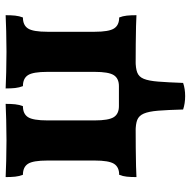

<svg xmlns="http://www.w3.org/2000/svg" viewBox="-18 -483 677 681"><g transform="rotate(-90 320.5 -142.5)"><path d="M607.1 -461Q607.1 -441.7 605.6 -427.3Q604.1 -412.9 599 -399.7Q571.6 -399.7 560 -381.7Q548.3 -363.7 548.3 -312.7V-145.3Q548.3 -94.8 560 -76.6Q571.6 -58.3 599 -58.3Q604.1 -45.6 605.6 -31.2Q607.1 -16.7 607.1 3Q592.6 2 568.5 1.5Q544.4 1 504.9 0.5Q465.4 0 403.3 0H241.9Q178.1 0 137.1 0.5Q96.1 1 72 1.5Q47.9 2 32.9 3Q32.9 -16.7 34.4 -31.2Q35.9 -45.6 41 -58.3Q68.4 -58.3 80 -76.6Q91.6 -94.8 91.6 -145.3V-312.7Q91.6 -363.7 80 -381.7Q68.4 -399.7 41 -399.7Q35.9 -412.9 34.4 -427.3Q32.9 -441.7 32.9 -461Q55.4 -460 90.4 -459Q125.5 -458 162.8 -458Q200 -458 235.3 -459Q270.6 -460 292.6 -461Q292.6 -441.7 291.1 -427.3Q289.6 -412.9 284.5 -399.7Q257.1 -399.7 245.5 -381.7Q233.9 -363.7 233.9 -312.7V-145.3Q233.9 -95.8 245.5 -77.5Q257.1 -59.2 284.5 -59.2H355.5Q382.8 -59.2 394.5 -77.5Q406.1 -95.8 406.1 -145.3V-312.7Q406.1 -363.7 394.5 -381.7Q382.8 -399.7 355.5 -399.7Q350.4 -412.9 348.8 -427.3Q347.3 -441.7 347.3 -461Q369.8 -460 404.9 -459Q439.9 -458 477.2 -458Q514.5 -458 549.8 -459Q585.1 -460 607.1 -461ZM272.6 168.5Q271.1 113.2 268.4 79.8Q265.6 46.3 258.1 29Q250.6 11.7 235.7 5.8Q220.8 0 194 0H445.4Q419.1 0 403.8 5.8Q388.4 11.7 381.4 29Q374.3 46.3 371.6 79.8Q368.9 113.2 366.9 168.5Q346.1 175.7 320.2 175.7Q294.3 175.7 272.6 168.5Z"/></g></svg>

Font: Vollkorn
Style: Regular
Weight: 400
Designer: Friedrich Althausen
Foundry: Friedrich Althausen
Version: Version 5.001